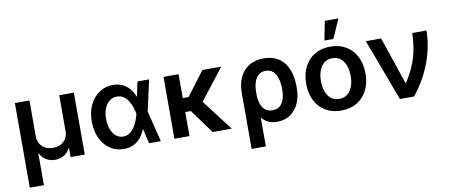

<svg xmlns="http://www.w3.org/2000/svg" viewBox="-80 -1122 3907 1666"><g transform="rotate(-10 1873.5 -289.0)"><path d="M66.1 199.9V-545.5H194.6V-229.4Q194.6 -192.5 211.1 -164.4Q227.6 -136.4 257.1 -120.7Q286.6 -105.1 326 -105.1Q365.1 -105.1 394.7 -120.9Q424.4 -136.7 440.9 -164.8Q457.4 -192.8 457 -229.4V-545.5H585.9V0H460.9V-78.8H456.7Q438.6 -40.8 403.4 -20.2Q368.3 0.4 326 0.4Q283.4 0.4 248.4 -20.2Q213.4 -40.8 195 -78.8H190.7V199.9Z M927.6 11.4Q859 10.7 806.6 -25.6Q754.3 -61.8 724.8 -125.7Q695.3 -189.6 695.3 -272.7Q695.3 -355.5 726.2 -418.5Q757.1 -481.5 810.4 -517Q863.6 -552.6 930.8 -552.6Q976.9 -552.6 1013.1 -535.7Q1049.4 -518.8 1075.3 -488.5Q1101.2 -458.1 1117.2 -417.6H1158.4L1187.9 -274.1L1256 0H1152.3L1088.4 -274.1Q1083.1 -300.8 1072.8 -330.8Q1062.5 -360.8 1046.2 -387.3Q1029.8 -413.7 1005.5 -430.4Q981.2 -447.1 947.4 -447.1Q908.7 -447.1 880.5 -424.9Q852.3 -402.7 836.8 -363.3Q821.4 -323.9 821.4 -273.1Q821.4 -222.3 836.5 -182Q851.6 -141.7 878.9 -118.8Q906.2 -95.9 942.1 -95.9Q974.4 -95.9 999.3 -113.1Q1024.1 -130.3 1041.9 -157.5Q1059.7 -184.7 1071.2 -215Q1082.7 -245.4 1088.4 -271.3L1146.3 -545.5H1248.9L1187.9 -271.3L1158.4 -128.6H1119.7Q1104 -88.1 1077.9 -56.3Q1051.8 -24.5 1014.6 -6.4Q977.3 11.7 927.6 11.4Z M1508.5 -545.5V0H1375.7V-545.5ZM1883.9 -545.5 1625 -212H1480.5L1463.1 -335.2H1559.3L1718.4 -545.5ZM1712.4 0 1548.7 -225.1 1652.7 -299 1881 0Z M2020.2 203.1V-285.5Q2020.2 -373.2 2050.1 -432.7Q2079.9 -492.2 2133.5 -522.4Q2187.1 -552.6 2258.5 -552.6Q2321 -552.6 2366.3 -530.5Q2411.6 -508.5 2440.9 -469.1Q2470.2 -429.7 2484 -377Q2497.9 -324.2 2497.9 -262.8V-252.8Q2498.2 -174.7 2471.9 -115.6Q2445.7 -56.5 2396.8 -23.3Q2348 9.9 2280.2 9.9Q2219.5 9.9 2180.8 -17.8Q2142 -45.5 2118.8 -95.5Q2095.5 -145.6 2081 -212L2144.2 -252.1Q2144.2 -226.9 2149.3 -199.6Q2154.5 -172.2 2167.3 -148.6Q2180 -125 2202.1 -110.3Q2224.1 -95.5 2257.8 -95.5Q2300.1 -95.5 2324.8 -118.3Q2349.4 -141 2360.3 -176.8Q2371.1 -212.7 2371.1 -252.8V-262.8Q2371.1 -312.5 2359.6 -353.5Q2348 -394.5 2322.6 -418.9Q2297.2 -443.2 2255.7 -443.2Q2215.6 -443.2 2190.9 -419.4Q2166.2 -395.6 2155.2 -357.6Q2144.2 -319.6 2144.2 -276.6L2146 203.1Z M2845.5 10.7Q2765.6 10.7 2707 -24.5Q2648.4 -59.7 2616.3 -122.9Q2584.2 -186.1 2584.2 -270.6Q2584.2 -355.1 2616.3 -418.7Q2648.4 -482.2 2707 -517.4Q2765.6 -552.6 2845.5 -552.6Q2925.4 -552.6 2984 -517.4Q3042.6 -482.2 3074.8 -418.7Q3106.9 -355.1 3106.9 -270.6Q3106.9 -186.1 3074.8 -122.9Q3042.6 -59.7 2984 -24.5Q2925.4 10.7 2845.5 10.7ZM2846.2 -92.3Q2889.6 -92.3 2918.7 -116.3Q2947.8 -140.3 2962.2 -180.8Q2976.6 -221.2 2976.6 -271Q2976.6 -321 2962.2 -361.7Q2947.8 -402.3 2918.7 -426.5Q2889.6 -450.6 2846.2 -450.6Q2801.8 -450.6 2772.5 -426.5Q2743.3 -402.3 2728.9 -361.7Q2714.5 -321 2714.5 -271Q2714.5 -221.2 2728.9 -180.8Q2743.3 -140.3 2772.5 -116.3Q2801.8 -92.3 2846.2 -92.3ZM2805.4 -613.3 2838.4 -781.2H2958.8L2883.9 -613.3Z M3362.6 0 3158.4 -545.5H3293.3L3434.3 -128.6H3440Q3476.9 -188.2 3500.7 -239.2Q3524.5 -290.1 3538.2 -338.2Q3551.8 -386.4 3558.4 -436.8Q3565 -487.2 3567.5 -545.5H3693.2Q3691.1 -403.8 3638.8 -263.8Q3586.6 -123.9 3486.9 0Z"/></g></svg>

Font: InterMG SemiBold
Style: Regular
Weight: 600
Designer: Rasmus Andersson
Foundry: rsms
Version: Version 3.019;December 26, 2023;FontCreator 15.0.0.2955 64-b